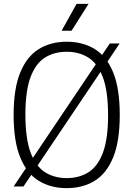

<svg xmlns="http://www.w3.org/2000/svg" viewBox="-20 -965 691 994"><path d="M101.5 0.5H50.5L548.5 -740H599.5ZM325.5 9Q242.5 9 180.8 -28.8Q119 -66.5 84.8 -150Q50.5 -233.5 50.5 -370Q50.5 -506.5 85 -590Q119.5 -673.5 181.2 -711.2Q243 -749 325.5 -749Q408.5 -749 470.2 -711.2Q532 -673.5 566 -590Q600 -506.5 600 -370Q600 -233.5 565.8 -150Q531.5 -66.5 469.8 -28.8Q408 9 325.5 9ZM325.5 -43Q390 -43 438 -73.2Q486 -103.5 512.8 -174.5Q539.5 -245.5 539.5 -367.5Q539.5 -492.5 512.8 -564.2Q486 -636 438 -666.5Q390 -697 325.5 -697Q261 -697 213 -667Q165 -637 138.2 -566Q111.5 -495 111.5 -372.5Q111.5 -247.5 138.2 -175.8Q165 -104 213 -73.5Q261 -43 325.5 -43ZM299 -806 376.5 -945H438.5L350.5 -806Z"/></svg>

Font: Encode Sans SemiCondensed Light
Style: Regular
Weight: 300
Width: 4
Designer: Multiple Designers
Foundry: Impallari Type
Version: Version 3.002